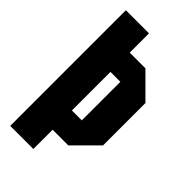

<svg xmlns="http://www.w3.org/2000/svg" viewBox="-256 -773 986 986"><g transform="rotate(45 237.0 -280.0)"><path d="M34 140V-700H202V-560H316L442 -434V-126L316 0H202V140ZM202 -140H274V-420H202Z"/></g></svg>

Font: Tektur Condensed
Style: Bold
Weight: 700
Width: 3
Designer: Adam Jagosz
Foundry: Adam Jagosz
Version: Version 1.005;gftools[0.9.30]